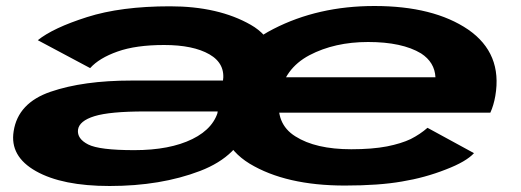

<svg xmlns="http://www.w3.org/2000/svg" viewBox="-20 -612 1738 640"><path d="M874.5 -184.5 898 -318.5Q924 -467.5 816 -529.2Q708 -591 546.5 -591Q383 -591 270 -555Q157 -519 106 -478L280.5 -385Q310.5 -418.5 371.8 -440.2Q433 -462 527 -462Q624 -462 678.2 -430.8Q732.5 -399.5 723 -340L699.5 -205L721 -185.5ZM345.5 8Q516 8 647 -42.2Q778 -92.5 809.5 -202.5L709.5 -252Q696.5 -185.5 621.2 -148.5Q546 -111.5 427.5 -111.5Q311 -111.5 273.8 -130.5Q236.5 -149.5 240 -179.5Q244 -209 295 -224.8Q346 -240.5 463 -240.5Q565 -240.5 715 -240.5L733 -343.5Q540.5 -343.5 418.5 -343.5Q257.5 -343.5 148.8 -306.2Q40 -269 25.5 -174.5Q12 -91 99.8 -41.5Q187.5 8 345.5 8ZM1129.5 6.5 1151 -114.5Q1032 -114.5 964.5 -157.5Q897 -199.5 911.5 -290Q926.5 -383 1011.5 -428Q1095.5 -472 1207 -472Q1320.5 -472 1383.5 -434Q1429 -404.5 1431.5 -354.5H904L883 -236.5H1614.5Q1625.5 -260.5 1631 -292Q1655.5 -434 1540.5 -513.5Q1425 -592 1228 -592Q1040.5 -592 891.5 -515.5Q741.5 -439.5 717 -291Q692 -140 812 -66.5Q933 6.5 1129.5 6.5ZM1151 -114.5 1129.5 6.5Q1243.5 6.5 1320 -7Q1396 -19.5 1466 -47Q1534 -73 1560 -101.5L1405 -186Q1380.5 -164.5 1349 -148.5Q1317.5 -133.5 1270 -124Q1220.5 -114.5 1151 -114.5Z"/></svg>

Font: Anybody ExtraExpanded
Style: Bold Italic
Weight: 700
Width: 8
Italic angle: -10°
Version: Version 1.113;gftools[0.9.25]